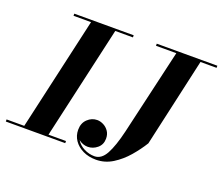

<svg xmlns="http://www.w3.org/2000/svg" viewBox="-168 -937 1333 1154"><g transform="rotate(20 498.0 -360.0)"><path d="M-42.5 -13.5H70.5L234.5 -736.5H122.5V-750H502.5V-736.5H389.5L225.5 -13.5H337.5V0H-42.5ZM650 -750H1037.5V-736.5H934.5L807.5 -170Q779 -123.5 739.2 -77.2Q699.5 -31 650.2 -0.2Q601 30.5 544 30.5Q497 30.5 460.5 12.8Q424 -5 403.5 -35Q383 -65 383 -102.5Q383 -145.5 410 -171Q437 -196.5 471.5 -196.5Q491.5 -196.5 511.8 -186.2Q532 -176 545.5 -156.5Q559 -137 559 -109Q559 -71 531.8 -48.2Q504.5 -25.5 471.5 -25.5Q439.5 -25.5 412.5 -47Q430 -18.5 462 -2.2Q494 14 528.5 14Q573 14 601.5 -38.2Q630 -90.5 653.5 -190L780 -736.5H650Z"/></g></svg>

Font: Bodoni* 16pt
Style: Bold Italic
Weight: 700
Italic angle: -13°
Version: Version 2.3